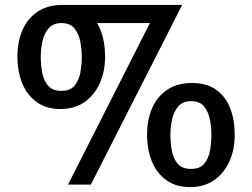

<svg xmlns="http://www.w3.org/2000/svg" viewBox="-20 -752 1027 782"><path d="M628 -732H722L350 0H257ZM234 -732Q294 -732 332.5 -704.5Q371 -677 389.5 -629.5Q408 -582 408 -521Q408 -461 386.5 -413Q365 -365 324.5 -336.5Q284 -308 226 -308Q168 -308 129 -336.5Q90 -365 70.5 -413Q51 -461 51 -521Q51 -583 72 -630.5Q93 -678 134 -705Q175 -732 234 -732ZM230 -658Q196 -658 177.5 -636Q159 -614 152.5 -582Q146 -550 146 -521Q146 -490 151.5 -458Q157 -426 175 -404Q193 -382 230 -382Q267 -382 284.5 -404Q302 -426 307.5 -458Q313 -490 313 -521Q313 -551 307 -582.5Q301 -614 283.5 -636Q266 -658 230 -658ZM762 -414Q822 -414 860.5 -386.5Q899 -359 917.5 -311.5Q936 -264 936 -203Q936 -143 914.5 -95Q893 -47 852.5 -18.5Q812 10 754 10Q696 10 657 -18.5Q618 -47 598.5 -95Q579 -143 579 -203Q579 -265 600 -312.5Q621 -360 662 -387Q703 -414 762 -414ZM758 -340Q724 -340 705.5 -318Q687 -296 680.5 -264Q674 -232 674 -203Q674 -172 679.5 -140Q685 -108 703 -86Q721 -64 758 -64Q795 -64 812.5 -86Q830 -108 835.5 -140Q841 -172 841 -203Q841 -233 835 -264.5Q829 -296 811.5 -318Q794 -340 758 -340ZM234 -732H634V-658H230Z"/></svg>

Font: Rosario Light
Style: Bold
Weight: 700
Version: Version 1.101; ttfautohint (v1.8.1.43-b0c9)